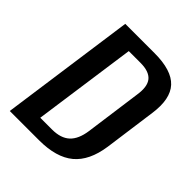

<svg xmlns="http://www.w3.org/2000/svg" viewBox="-196 -819 938 938"><g transform="rotate(45 273.5 -350.0)"><path d="M125 -700H327Q446 -700 494 -648Q542 -596 526 -485L489 -215Q473 -104 410.5 -52Q348 0 229 0H27ZM130 -82H237Q297 -82 329 -111.5Q361 -141 370 -204L410 -496Q420 -560 396 -589Q372 -618 312 -618H206L240 -680L147 -20Z"/></g></svg>

Font: Pathway Extreme Condensed SemiBold
Style: Italic
Weight: 600
Width: 3
Italic angle: -8°
Version: Version 1.001;gftools[0.9.26]